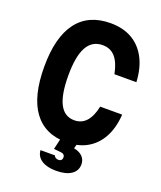

<svg xmlns="http://www.w3.org/2000/svg" viewBox="-182 -933 1064 1266"><g transform="rotate(20 350.0 -300.0)"><path d="M364 19Q214 19 136 -87Q58 -193 58 -400Q58 -607 138 -713Q218 -819 373 -819Q460 -819 523 -783Q586 -747 622.5 -678Q659 -609 664 -511H510Q495 -588 461.5 -626.5Q428 -665 373 -665Q299 -665 263 -599.5Q227 -534 227 -400Q227 -266 261 -200.5Q295 -135 364 -135Q415 -135 447.5 -171Q480 -207 495 -278H649Q643 -184 607 -117.5Q571 -51 509.5 -16Q448 19 364 19ZM329 -20H443L427 39Q466 46 487.5 68Q509 90 509 122Q509 168 471 193.5Q433 219 365 219Q301 219 263.5 194.5Q226 170 223 126H324Q327 135 335.5 140.5Q344 146 355 146Q368 146 375 139Q382 132 382 120Q382 108 374.5 101Q367 94 354 93L304 88Z"/></g></svg>

Font: Martian Mono
Style: Bold
Weight: 700
Designer: Roman Shamin
Foundry: Evil Martians
Version: Version 1.000